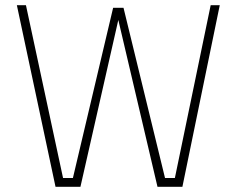

<svg xmlns="http://www.w3.org/2000/svg" viewBox="-20 -720 912 740"><path d="M45 -700H80L223 -34H261L416 -690H456L616 -34H654L792 -700H827L683 0H587L436 -643L290 0H194Z"/></svg>

Font: TitilliumText22L Th
Style: Thin
Weight: 100
Designer: Campivisivi
Foundry: Campivisivi
Version: 1.000